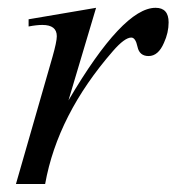

<svg xmlns="http://www.w3.org/2000/svg" viewBox="-20 -462 443 482"><path d="M403.3 -405.8Q403.3 -379.9 391.6 -354.5Q377.4 -321.3 353 -321.3Q330.1 -321.3 325.2 -344.5Q320.3 -367.7 309.6 -367.7Q293 -367.7 263.7 -334Q124.5 -174.3 93.3 0H20L111.8 -319.3Q122.6 -357.4 122.6 -371.1Q122.6 -399.4 86.4 -399.4Q71.8 -399.4 51.8 -395.5V-413.6L221.2 -442.4L151.9 -210Q288.6 -442.4 370.6 -442.4Q403.3 -442.4 403.3 -405.8Z"/></svg>

Font: Dai Banna SIL Book
Style: Oblique
Weight: 400
Italic angle: -11°
Designer: Victor Gaultney
Foundry: SIL International
Version: Version 2.000